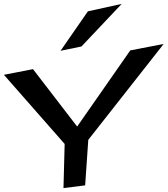

<svg xmlns="http://www.w3.org/2000/svg" viewBox="-177 -951 858 983"><path d="M661 -726 490 -693 218 -303 -8 -597 -157 -568 154 -214 148 12 259 -2 275 -235ZM446 -931 273 -893 133 -691 240 -713Z"/></svg>

Font: Gamestation Warped
Style: Regular
Weight: 400
Designer: Jonas Hecksher
Foundry: Jonas Hecksher, Playtypeª, e-types AS
Version: Version 1.003